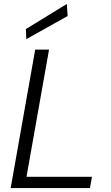

<svg xmlns="http://www.w3.org/2000/svg" viewBox="-20 -951 561 971"><path d="M34 0 158 -700H228L114 -57H445L435 0ZM113 -753 111 -804 318 -931 322 -870Z"/></svg>

Font: DM Sans Light
Style: Italic
Weight: 300
Italic angle: -10°
Designer: Colophon Foundry, Jonny Pinhorn
Foundry: Colophon Foundry
Version: Version 4.004;gftools[0.9.30]